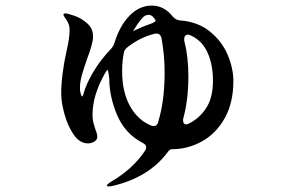

<svg xmlns="http://www.w3.org/2000/svg" viewBox="-20 -642 1040 687"><path d="M624 -569Q689 -564 732 -528.5Q775 -493 795 -445Q815 -397 815 -352Q815 -274 784 -219Q753 -164 702.5 -136Q652 -108 594 -108Q587 -108 578 -95Q511 -7 384 23Q378 25 369 25Q362 25 362 22Q362 18 381 6Q457 -39 499 -103Q503 -108 503 -115Q503 -125 490 -131Q427 -164 399 -230.5Q371 -297 371 -360Q367 -398 363 -391Q361 -389 353 -375Q311 -299 311 -231Q311 -214 315.5 -198.5Q320 -183 321 -180Q328 -163 328 -153Q328 -141 317 -135Q306 -129 295 -129Q265 -129 243.5 -160.5Q222 -192 210.5 -234.5Q199 -277 199 -306Q199 -375 219 -463Q229 -506 229 -536Q229 -555 218 -570.5Q207 -586 207 -589Q207 -594 214 -594Q222 -594 246.5 -585.5Q271 -577 292 -558.5Q313 -540 313 -511Q313 -498 307 -477Q301 -456 293 -435Q280 -398 273 -373.5Q266 -349 266 -326Q266 -315 269 -306Q272 -297 274 -297Q276 -297 279 -307Q288 -341 313.5 -384Q339 -427 376 -466Q386 -476 390 -490Q409 -551 444 -586.5Q479 -622 523 -622Q567 -622 598 -583Q609 -570 624 -569ZM502 -587Q495 -585 484 -571.5Q473 -558 464 -543.5Q455 -529 457 -530Q462 -534 470 -537Q500 -551 517 -556Q540 -564 536 -571L530 -579Q522 -589 511 -589Q508 -589 502 -587ZM635 -211Q635 -205 638 -201Q641 -197 646 -197Q650 -197 656 -200Q693 -218 717.5 -255Q742 -292 742 -353Q742 -410 723 -453Q704 -496 663 -515Q657 -518 653 -518Q646 -518 642.5 -513.5Q639 -509 639 -501Q639 -496 640 -493Q654 -439 654 -369Q654 -285 636 -219Q635 -216 635 -211ZM520 -193Q523 -191 530 -191Q543 -191 546 -206Q569 -280 569 -383Q569 -444 558 -505Q553 -526 533 -521Q482 -509 436 -473Q424 -464 423 -452Q417 -424 417 -387Q417 -314 444.5 -263.5Q472 -213 520 -193Z"/></svg>

Font: Shippori Antique B1
Style: Regular
Weight: 400
Designer: FONTDASU
Foundry: FONTDASU / Google Inc. / but / Adobe
Version: Version 2.001